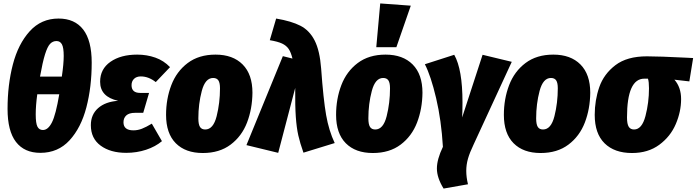

<svg xmlns="http://www.w3.org/2000/svg" viewBox="-20 -871 4056 1118"><path d="M514 -506Q514 -365 483 -246Q452 -127 385 -54Q318 19 215 19Q122 19 73 -44.5Q24 -108 24 -237Q24 -377 55 -496Q86 -615 153 -689Q220 -763 321 -763Q415 -763 464.5 -699Q514 -635 514 -506ZM213 -425H340Q351 -499 351 -545Q351 -594 340.5 -613Q330 -632 309 -632Q287 -632 271.5 -615.5Q256 -599 242 -554Q228 -509 213 -425ZM197 -322Q188 -256 188 -205Q188 -153 198 -133.5Q208 -114 230 -114Q260 -114 282.5 -158.5Q305 -203 325 -322Z M509 -142Q509 -204 551.5 -241.5Q594 -279 668 -284Q563 -307 563 -395Q563 -469 623 -511Q683 -553 779 -553Q835 -553 884.5 -535.5Q934 -518 970 -480L887 -393Q845 -426 800 -426Q775 -426 760.5 -412Q746 -398 746 -375Q746 -330 796 -330H848L814 -214H766Q732 -214 715.5 -199Q699 -184 699 -159Q699 -112 757 -112Q782 -112 806.5 -121.5Q831 -131 864 -151L923 -49Q885 -17 830.5 1Q776 19 715 19Q623 19 566 -23Q509 -65 509 -142Z M947 -202Q947 -295 977.5 -375Q1008 -455 1073 -504Q1138 -553 1235 -553Q1336 -553 1393 -495.5Q1450 -438 1450 -331Q1449 -237 1418.5 -157.5Q1388 -78 1323 -29Q1258 20 1161 20Q1060 20 1003.5 -37Q947 -94 947 -202ZM1261 -357Q1261 -389 1251.5 -403Q1242 -417 1221 -417Q1175 -417 1155 -341.5Q1135 -266 1135 -182Q1135 -147 1144.5 -132Q1154 -117 1175 -117Q1222 -117 1241.5 -194.5Q1261 -272 1261 -357Z M1850 -472Q1863 -292 1879 -201Q1895 -110 1929 -38L1747 18Q1727 -38 1717 -82.5Q1707 -127 1702.5 -190Q1698 -253 1699 -359L1600 19L1415 -26L1627 -544L1683 -530Q1674 -567 1660.5 -586.5Q1647 -606 1622.5 -617.5Q1598 -629 1551 -637L1588 -763Q1677 -748 1729.5 -721Q1782 -694 1812 -635.5Q1842 -577 1850 -472Z M1937 -202Q1937 -295 1967.5 -375Q1998 -455 2063 -504Q2128 -553 2225 -553Q2326 -553 2383 -495.5Q2440 -438 2440 -331Q2439 -237 2408.5 -157.5Q2378 -78 2313 -29Q2248 20 2151 20Q2050 20 1993.5 -37Q1937 -94 1937 -202ZM2251 -357Q2251 -389 2241.5 -403Q2232 -417 2211 -417Q2165 -417 2145 -341.5Q2125 -266 2125 -182Q2125 -147 2134.5 -132Q2144 -117 2165 -117Q2212 -117 2231.5 -194.5Q2251 -272 2251 -357ZM2194 -851 2372 -838 2288 -596H2171Z M2673 -275Q2673 -218 2671 -187L2790 -552L2960 -511L2738 -30Q2715 18 2705 53Q2695 88 2695 124Q2695 161 2705 202L2563 227Q2524 164 2524 110Q2524 57 2559 -16Q2550 -170 2519.5 -299.5Q2489 -429 2454 -497L2625 -552Q2673 -467 2673 -275Z M2914 -202Q2914 -295 2944.5 -375Q2975 -455 3040 -504Q3105 -553 3202 -553Q3303 -553 3360 -495.5Q3417 -438 3417 -331Q3416 -237 3385.5 -157.5Q3355 -78 3290 -29Q3225 20 3128 20Q3027 20 2970.5 -37Q2914 -94 2914 -202ZM3228 -357Q3228 -389 3218.5 -403Q3209 -417 3188 -417Q3142 -417 3122 -341.5Q3102 -266 3102 -182Q3102 -147 3111.5 -132Q3121 -117 3142 -117Q3189 -117 3208.5 -194.5Q3228 -272 3228 -357Z M3443 -202Q3443 -287 3469.5 -363.5Q3496 -440 3563.5 -491.5Q3631 -543 3747 -543Q3819 -543 3977 -535L4016 -533L3994 -397L3907 -407Q3946 -363 3946 -294Q3946 -221 3915 -148.5Q3884 -76 3819 -28Q3754 20 3660 20Q3558 20 3500.5 -36.5Q3443 -93 3443 -202ZM3759 -357Q3759 -395 3753 -413H3733Q3631 -414 3631 -187Q3631 -149 3641 -133Q3651 -117 3672 -117Q3718 -117 3738.5 -195.5Q3759 -274 3759 -357Z"/></svg>

Font: Fira Sans Condensed Black
Style: Italic
Weight: 900
Width: 3
Italic angle: -8°
Designer: Carrois Corporate & Edenspiekermann AG
Foundry: Carrois Corporate GbR & Edenspiekermann AG
Version: Version 4.203